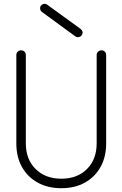

<svg xmlns="http://www.w3.org/2000/svg" viewBox="-20 -978 645 1011"><path d="M303 13Q232 13 178.5 -16.5Q125 -46 95.5 -99Q66 -152 66 -223V-688Q66 -699 73.5 -706Q81 -713 91 -713Q102 -713 109 -706Q116 -699 116 -688V-223Q116 -139 167.5 -88Q219 -37 303 -37Q387 -37 438 -88Q489 -139 489 -223V-688Q489 -699 496.5 -706Q504 -713 514 -713Q525 -713 532 -706Q539 -699 539 -688V-223Q539 -152 509.5 -99Q480 -46 427 -16.5Q374 13 303 13ZM376 -787 201 -915Q193 -921 191.5 -930.5Q190 -940 195 -948Q202 -956 211.5 -957.5Q221 -959 229 -953L404 -826Q422 -811 410 -792Q404 -784 394 -782.5Q384 -781 376 -787Z"/></svg>

Font: Zen Kurenaido
Style: Regular
Weight: 400
Designer: Yoshimichi Ohira
Foundry: Positype
Version: Version 1.001